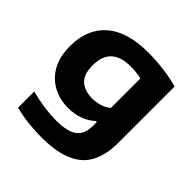

<svg xmlns="http://www.w3.org/2000/svg" viewBox="-203 -719 1112 1112"><g transform="rotate(45 353.0 -163.0)"><path d="M299.5 230Q246 230 191 224Q136 218 81.5 204V71.5Q138.5 86.5 191.8 93.8Q245 101 287 101Q383 101 423 69.8Q463 38.5 463 -28.5V-60H455Q424 -31 381.5 -15.2Q339 0.5 286 0.5Q219.5 0.5 164 -28.8Q108.5 -58 75.2 -116.2Q42 -174.5 42 -262Q42 -401 129.8 -478.2Q217.5 -555.5 389.5 -555.5Q451 -555.5 517.2 -547.2Q583.5 -539 636 -523.5V-61.5Q636 90.5 554.2 160.2Q472.5 230 299.5 230ZM346.5 -137Q377 -137 407.8 -146Q438.5 -155 463 -175V-416.5Q445.5 -421 423 -423.8Q400.5 -426.5 374.5 -426.5Q213.5 -426.5 213.5 -275.5Q213.5 -199.5 250.5 -168.2Q287.5 -137 346.5 -137Z"/></g></svg>

Font: Encode Sans Expanded Expanded
Style: Bold
Weight: 700
Width: 7
Designer: Multiple Designers
Foundry: Impallari Type
Version: Version 3.000; ttfautohint (v1.8.3) -l 8 -r 50 -G 200 -x 14 